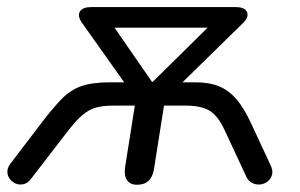

<svg xmlns="http://www.w3.org/2000/svg" viewBox="-28 -506 832 533"><path d="M352.3 6.9Q333.4 6.9 324.7 -5.7Q315.9 -18.3 319.3 -42.1L346.3 -212.8H285.2Q257.3 -212.8 237.4 -207Q217.4 -201.1 199.8 -185.7Q182.1 -170.3 159.8 -141.5L58.9 -10.5Q49.7 2.1 38.3 5Q26.9 7.9 16.7 4Q6.5 0.1 -0.3 -8.6Q-7.1 -17.3 -7.5 -28.5Q-8 -39.7 0.7 -51.3L85.8 -163Q118.9 -206.6 143.4 -231.5Q167.9 -256.5 198 -267Q228.1 -277.5 277.3 -277.5H338.5L331.4 -256.8L199.5 -442.8Q186.3 -461.9 193.9 -474.1Q201.5 -486.3 224.5 -486.3H626.4Q652.3 -486.3 657.9 -472.1Q663.6 -457.9 645.9 -441.3L457.4 -256.8L449.5 -277.5H514.5Q553.2 -277.5 580.4 -266.3Q607.5 -255 628.8 -230.1Q650 -205.1 669.5 -162.6L723.1 -47.4Q730.4 -32.3 727.2 -20.9Q724 -9.5 715.3 -2.5Q706.6 4.5 694.9 6Q683.3 7.4 672.3 2.1Q661.4 -3.3 655.6 -15.9L597.1 -141.5Q577.9 -184 554.2 -198.4Q530.4 -212.8 488.4 -212.8H427.3L399.4 -36.3Q392.6 6.9 352.3 6.9ZM272.7 -454.1 393.9 -278.8H395.9L573.6 -454.1L566.9 -429.2H265.9Z"/></svg>

Font: Nunito Variable Extra Light
Style: Italic
Weight: 200
Italic angle: -9°
Designer: Vernon Adams
Foundry: Vernon Adams
Version: Version 3.602